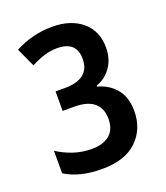

<svg xmlns="http://www.w3.org/2000/svg" viewBox="-109 -626 615 713"><g transform="rotate(-20 198.0 -270.0)"><path d="M179 -550Q252 -550 296.5 -512.5Q341 -475 341 -409Q341 -365 319 -333Q297 -301 260 -288V-284Q305 -272 332 -239Q359 -206 359 -152Q359 -81 312 -35.5Q265 10 174 10Q84 10 28 -26V-115Q55 -97 89.5 -85Q124 -73 164 -73Q208 -73 233.5 -94Q259 -115 259 -158Q259 -198 233.5 -220.5Q208 -243 154 -243H109V-320H148Q194 -320 219.5 -339.5Q245 -359 245 -400Q245 -469 168 -469Q142 -469 117 -461Q92 -453 65 -439L31 -513Q100 -550 179 -550Z"/></g></svg>

Font: Avrile Sans Condensed Medium
Style: Regular
Weight: 500
Width: 3
Designer: Monotype Design Team
Foundry: Monotype Imaging Inc.
Version: Version 2.001;September 10, 2019;FontCreator 11.5.0.2425 64-